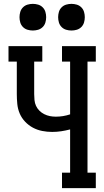

<svg xmlns="http://www.w3.org/2000/svg" viewBox="-20 -974 540 994"><path d="M301 0V-80H343V-304Q320 -298 297 -294.5Q274 -291 250 -291Q224 -291 198.5 -296Q173 -301 150.5 -313Q128 -325 110 -344Q92 -363 82 -386.5Q72 -410 69.5 -436Q67 -462 67 -487V-655H24V-735H199V-655H157V-487Q157 -472 158.5 -456Q160 -440 166.5 -426Q173 -412 184 -401Q195 -390 209 -383Q223 -376 238 -373Q253 -370 269 -370Q288 -370 306.5 -373Q325 -376 343 -382V-655H301V-735H476V-655H433V-80H476V0ZM350 -816Q336 -816 322.5 -820Q309 -824 299 -834Q289 -844 285 -857.5Q281 -871 281 -885Q281 -899 285 -912.5Q289 -926 299 -936Q309 -946 322.5 -950Q336 -954 350 -954Q364 -954 377.5 -950Q391 -946 401 -936Q411 -926 415 -912.5Q419 -899 419 -885Q419 -871 415 -857.5Q411 -844 401 -834Q391 -824 377.5 -820Q364 -816 350 -816ZM150 -816Q136 -816 122.5 -820Q109 -824 99 -834Q89 -844 85 -857.5Q81 -871 81 -885Q81 -899 85 -912.5Q89 -926 99 -936Q109 -946 122.5 -950Q136 -954 150 -954Q164 -954 177.5 -950Q191 -946 201 -936Q211 -926 215 -912.5Q219 -899 219 -885Q219 -871 215 -857.5Q211 -844 201 -834Q191 -824 177.5 -820Q164 -816 150 -816Z"/></svg>

Font: Iosevka Slab Medium
Style: Regular
Weight: 500
Monospace: yes
Designer: Belleve Invis
Foundry: Belleve Invis
Version: Version 11.1.1; ttfautohint (v1.8.3)